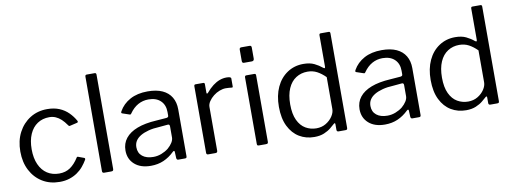

<svg xmlns="http://www.w3.org/2000/svg" viewBox="-60 -1080 3818 1429"><g transform="rotate(-10 1848.5 -366.0)"><path d="M297 -540Q349 -540 388.5 -523.5Q428 -507 456.5 -478.5Q485 -450 504 -416Q510 -404 499 -401L444 -388Q437 -385 431 -394Q411 -423 391.5 -441Q372 -459 350 -468.5Q328 -478 302 -478Q251 -478 212.5 -452.5Q174 -427 153 -379Q132 -331 132 -265Q132 -198 153.5 -150Q175 -102 213.5 -77Q252 -52 304 -52Q352 -52 387 -76Q422 -100 451 -146Q454 -151 456.5 -151.5Q459 -152 464 -150L507 -134Q514 -131 511 -121Q496 -95 476 -71Q456 -47 429.5 -29Q403 -11 370 -0.5Q337 10 297 10Q223 10 166.5 -24.5Q110 -59 78 -120.5Q46 -182 46 -263Q46 -345 78.5 -407Q111 -469 167.5 -504.5Q224 -540 297 -540Z M704 -17Q704 -7 700 -3.5Q696 0 686 0H634Q619 0 619 -14L620 -728Q620 -742 632 -742H692Q704 -742 704 -729Z M1163 -64Q1126 -28 1082.5 -9Q1039 10 986 10Q908 10 863 -30Q818 -70 818 -135Q818 -188 848.5 -226.5Q879 -265 937.5 -287.5Q996 -310 1082 -315L1160 -321Q1167 -322 1171.5 -325Q1176 -328 1176 -336V-363Q1176 -417 1143 -448.5Q1110 -480 1052 -480Q1009 -480 973 -460Q937 -440 909 -400Q906 -395 903 -393.5Q900 -392 894 -394L841 -412Q837 -414 836 -417Q835 -420 839 -428Q868 -480 923 -510Q978 -540 1056 -540Q1123 -540 1167.5 -519.5Q1212 -499 1235 -460.5Q1258 -422 1258 -369V-15Q1258 -6 1254.5 -3Q1251 0 1244 0H1193Q1187 0 1183.5 -4.5Q1180 -9 1180 -16L1178 -62Q1176 -76 1163 -64ZM1176 -254Q1176 -271 1162 -270L1096 -264Q1050 -262 1014 -252.5Q978 -243 953 -228Q928 -213 915 -192.5Q902 -172 902 -145Q902 -101 932.5 -76.5Q963 -52 1015 -52Q1047 -52 1076.5 -63.5Q1106 -75 1129 -93Q1151 -112 1163.5 -132Q1176 -152 1176 -171V-254Z M1420 0Q1413 0 1409.5 -3.5Q1406 -7 1406 -13V-517Q1406 -530 1417 -530H1475Q1486 -530 1486 -519V-454Q1486 -448 1489 -447Q1492 -446 1497 -451Q1523 -482 1548.5 -501.5Q1574 -521 1600 -530.5Q1626 -540 1652 -540Q1687 -540 1687 -527V-467Q1687 -457 1678 -459Q1669 -460 1657.5 -461Q1646 -462 1633 -462Q1611 -462 1586 -452.5Q1561 -443 1539.5 -426Q1518 -409 1504 -388Q1490 -367 1490 -346V-15Q1490 0 1475 0H1420Z M1873 -17Q1873 -7 1869.5 -3.5Q1866 0 1855 0H1804Q1795 0 1792 -3Q1789 -6 1789 -14V-516Q1789 -530 1801 -530H1862Q1873 -530 1873 -517ZM1877 -644Q1877 -625 1859 -625H1801Q1792 -625 1789 -629.5Q1786 -634 1786 -642V-726Q1786 -742 1800 -742H1863Q1877 -742 1877 -727Z M2405 0Q2398 0 2394.5 -3.5Q2391 -7 2391 -14V-56Q2391 -64 2387.5 -65Q2384 -66 2378 -60Q2367 -50 2346.5 -33Q2326 -16 2295 -3Q2264 10 2221 10Q2158 10 2108 -20Q2058 -50 2028.5 -109.5Q1999 -169 1999 -257Q1999 -342 2028.5 -405.5Q2058 -469 2111.5 -504.5Q2165 -540 2233 -540Q2282 -540 2315 -524Q2348 -508 2373 -487Q2382 -480 2385.5 -481.5Q2389 -483 2389 -494V-729Q2389 -742 2400 -742H2461Q2472 -742 2472 -729V-16Q2472 -7 2469 -3.5Q2466 0 2456 0H2405ZM2388 -413Q2357 -444 2325 -461Q2293 -478 2253 -478Q2205 -478 2166.5 -453.5Q2128 -429 2106.5 -380Q2085 -331 2085 -260Q2085 -187 2107 -140.5Q2129 -94 2166 -72.5Q2203 -51 2247 -51Q2288 -51 2319.5 -70Q2351 -89 2369.5 -117Q2388 -145 2388 -172V-413Z M2932 -64Q2895 -28 2851.5 -9Q2808 10 2755 10Q2677 10 2632 -30Q2587 -70 2587 -135Q2587 -188 2617.5 -226.5Q2648 -265 2706.5 -287.5Q2765 -310 2851 -315L2929 -321Q2936 -322 2940.5 -325Q2945 -328 2945 -336V-363Q2945 -417 2912 -448.5Q2879 -480 2821 -480Q2778 -480 2742 -460Q2706 -440 2678 -400Q2675 -395 2672 -393.5Q2669 -392 2663 -394L2610 -412Q2606 -414 2605 -417Q2604 -420 2608 -428Q2637 -480 2692 -510Q2747 -540 2825 -540Q2892 -540 2936.5 -519.5Q2981 -499 3004 -460.5Q3027 -422 3027 -369V-15Q3027 -6 3023.5 -3Q3020 0 3013 0H2962Q2956 0 2952.5 -4.5Q2949 -9 2949 -16L2947 -62Q2945 -76 2932 -64ZM2945 -254Q2945 -271 2931 -270L2865 -264Q2819 -262 2783 -252.5Q2747 -243 2722 -228Q2697 -213 2684 -192.5Q2671 -172 2671 -145Q2671 -101 2701.5 -76.5Q2732 -52 2784 -52Q2816 -52 2845.5 -63.5Q2875 -75 2898 -93Q2920 -112 2932.5 -132Q2945 -152 2945 -171V-254Z M3552 0Q3545 0 3541.5 -3.5Q3538 -7 3538 -14V-56Q3538 -64 3534.5 -65Q3531 -66 3525 -60Q3514 -50 3493.5 -33Q3473 -16 3442 -3Q3411 10 3368 10Q3305 10 3255 -20Q3205 -50 3175.5 -109.5Q3146 -169 3146 -257Q3146 -342 3175.5 -405.5Q3205 -469 3258.5 -504.5Q3312 -540 3380 -540Q3429 -540 3462 -524Q3495 -508 3520 -487Q3529 -480 3532.5 -481.5Q3536 -483 3536 -494V-729Q3536 -742 3547 -742H3608Q3619 -742 3619 -729V-16Q3619 -7 3616 -3.5Q3613 0 3603 0H3552ZM3535 -413Q3504 -444 3472 -461Q3440 -478 3400 -478Q3352 -478 3313.5 -453.5Q3275 -429 3253.5 -380Q3232 -331 3232 -260Q3232 -187 3254 -140.5Q3276 -94 3313 -72.5Q3350 -51 3394 -51Q3435 -51 3466.5 -70Q3498 -89 3516.5 -117Q3535 -145 3535 -172V-413Z"/></g></svg>

Font: Libre Franklin
Style: Regular
Weight: 400
Designer: Pablo Impallari, Rodrigo Fuenzalida, Nhung Nguyen
Foundry: Impallari Type
Version: Version 3.000